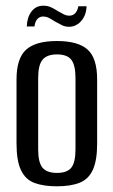

<svg xmlns="http://www.w3.org/2000/svg" viewBox="-20 -647 398 674"><path d="M180 7Q132 7 100.5 -5Q69 -17 53.5 -50Q38 -83 38 -143V-368Q38 -442 71.5 -472.5Q105 -503 180 -503Q254 -503 287.5 -473Q321 -443 321 -368V-143Q321 -84 306 -51Q291 -18 259.5 -5.5Q228 7 180 7ZM180 -40Q215 -40 230 -58Q245 -76 245 -123V-373Q245 -418 230.5 -437Q216 -456 180 -456Q145 -456 129.5 -437.5Q114 -419 114 -373V-123Q114 -76 129.5 -58Q145 -40 180 -40ZM223 -553Q209 -553 198.5 -558Q188 -563 174 -571Q165 -577 154 -583Q143 -589 131 -589Q119 -589 111 -580Q103 -571 101 -554H74Q75 -586 90.5 -606.5Q106 -627 132 -627Q147 -627 159 -621.5Q171 -616 183 -608Q194 -602 203.5 -597Q213 -592 223 -592Q236 -592 244 -600.5Q252 -609 255 -625H284Q283 -602 274 -586Q265 -570 251.5 -561.5Q238 -553 223 -553Z"/></svg>

Font: Alumni Sans Medium
Style: Regular
Weight: 500
Designer: Robert E. Leuschke
Foundry: Robert E. Leuschke
Version: Version 1.018